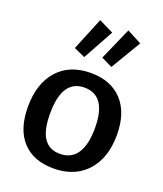

<svg xmlns="http://www.w3.org/2000/svg" viewBox="-152 -927 879 1037"><g transform="rotate(20 288.0 -408.5)"><path d="M295 -543Q410 -543 475 -473Q540 -403 540 -276Q540 -187 508.5 -123Q477 -59 418.5 -24Q360 11 278 11Q163 11 99.5 -58Q36 -127 36 -256Q36 -389 104.5 -466Q173 -543 295 -543ZM289 -457Q161 -457 161 -262Q161 -166 192 -120.5Q223 -75 284 -75Q350 -75 383 -125Q416 -175 416 -270Q416 -457 289 -457ZM386 -611 323 -642 405 -828 489 -784ZM230 -611 166 -640 243 -828 327 -787Z"/></g></svg>

Font: Bitter SemiBold
Style: Regular
Weight: 600
Designer: Sol Matas, and Bitter project Authors
Foundry: Sol Matas
Version: Version 2.001